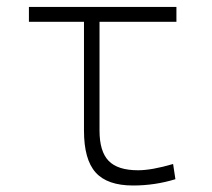

<svg xmlns="http://www.w3.org/2000/svg" viewBox="-20 -538 626 567"><path d="M373 9.8Q296.9 9.8 262.5 -28.6Q228 -66.9 228 -152.3V-473.6H65.4V-517.6H501V-473.6H273.9V-152.3Q273.9 -90.8 300.8 -63Q327.6 -35.2 387.7 -35.2Q428.2 -35.2 491.2 -53.7L498 -8.8Q437.5 9.8 373 9.8Z"/></svg>

Font: Cascadia Mono NF ExtraLight
Style: Regular
Weight: 200
Monospace: yes
Designer: Aaron Bell
Foundry: Saja Typeworks
Version: Version 2404.023; ttfautohint (v1.8.4)